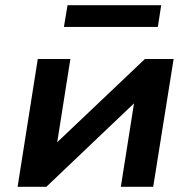

<svg xmlns="http://www.w3.org/2000/svg" viewBox="-20 -722 738 742"><path d="M48 0 126 -494H252L196 -140H167L540 -494H651L572 0H447L503 -355H532L159 0ZM227 -618 241 -702H603L590 -618Z"/></svg>

Font: Nunito Sans 10pt SemiExpanded
Style: Bold Italic
Weight: 700
Width: 6
Italic angle: -9°
Designer: Vernon Adams
Foundry: Vernon Adams
Version: Version 3.101;gftools[0.9.27]